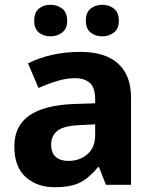

<svg xmlns="http://www.w3.org/2000/svg" viewBox="-20 -773 639 803"><path d="M317 -556Q419 -556 473.5 -507.5Q528 -459 528 -364V0H423L394 -74H390Q354 -30 315.5 -10Q277 10 208 10Q136 10 88 -32Q40 -74 40 -161Q40 -246 102 -289.5Q164 -333 287 -338L378 -341V-358Q378 -407 355.5 -426.5Q333 -446 294 -446Q257 -446 218 -434Q179 -422 141 -405L97 -508Q140 -530 195.5 -543Q251 -556 317 -556ZM321 -250Q249 -248 221.5 -227Q194 -206 194 -168Q194 -133 213.5 -116.5Q233 -100 266 -100Q313 -100 345.5 -128Q378 -156 378 -208V-253ZM123 -686Q123 -721 142.5 -737Q162 -753 192 -753Q219 -753 240 -737Q261 -721 261 -686Q261 -653 240 -637Q219 -621 192 -621Q162 -621 142.5 -637Q123 -653 123 -686ZM339 -686Q339 -721 359 -737Q379 -753 408 -753Q436 -753 456.5 -737Q477 -721 477 -686Q477 -653 456.5 -637Q436 -621 408 -621Q379 -621 359 -637Q339 -653 339 -686Z"/></svg>

Font: Noto Sans Thai Looped
Style: Bold
Weight: 700
Designer: Sasikarn Vongin, Ben Mitchell
Foundry: The Fontpad Ltd
Version: Version 1.001; ttfautohint (v1.8.4.7-5d5b)